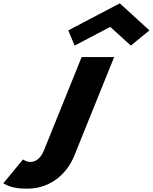

<svg xmlns="http://www.w3.org/2000/svg" viewBox="-74 -855 916 1150"><path d="M334.9 -673 373 -582 586.5 -694 709.6 -582 821.1 -673 643.5 -835ZM414.9 -513H609.6L370.5 79C333.7 170 242.9 275 87.8 275C-4.6 275 -31.3 254 -54.4 243L63.9 100C63.9 100 83.1 115 107.3 115C140.3 115 170.1 93 189.5 45Z"/></svg>

Font: Hussar
Style: BdWideOblFour
Weight: 700
Foundry: Cannot Into Space Fonts
Version: Version 2.00